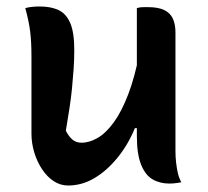

<svg xmlns="http://www.w3.org/2000/svg" viewBox="-20 -562 640 592"><path d="M103 -542Q137 -542 160.5 -531Q184 -520 196.5 -491Q209 -462 209 -408Q209 -378 207 -349Q205 -320 202 -289.5Q199 -259 194 -227Q189 -195 183 -159Q192 -141 203.5 -131.5Q215 -122 231 -122Q256 -122 281.5 -137Q307 -152 331 -185Q355 -218 375.5 -271.5Q396 -325 411 -403V-167H396Q375 -116 342.5 -76Q310 -36 271.5 -13Q233 10 190 10Q166 10 145.5 -3.5Q125 -17 109.5 -40.5Q94 -64 85.5 -92.5Q77 -121 77 -150Q77 -190 77 -229.5Q77 -269 77 -309.5Q77 -350 77 -388Q77 -433 73 -465Q69 -497 58 -537Q69 -540 80 -541Q91 -542 103 -542ZM436 -540Q468 -540 486.5 -531Q505 -522 513 -504.5Q521 -487 521 -462Q521 -396 521 -334.5Q521 -273 521 -214Q521 -155 521 -96Q521 -78 523 -60.5Q525 -43 528.5 -28Q532 -13 539 0Q533 1 527 2Q521 3 515 3.5Q509 4 502 4Q473 4 450.5 -9Q428 -22 415 -54.5Q402 -87 402 -142Q402 -210 402 -278Q402 -346 402 -412Q402 -478 402 -537Q409 -539 414 -539.5Q419 -540 424.5 -540Q430 -540 436 -540Z"/></svg>

Font: Recursive Casual SemiBold
Style: Regular
Weight: 600
Version: Version 1.047